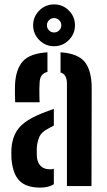

<svg xmlns="http://www.w3.org/2000/svg" viewBox="-20 -845 486 872"><path d="M32 -124Q31.5 -134.5 31.5 -147.5Q31.5 -160.5 32 -171Q35 -209 48.8 -237.5Q62.5 -266 92.2 -288.5Q122 -311 173 -331.5Q186 -336.5 198.8 -341.2Q211.5 -346 224.5 -350.5V-274.5Q218.5 -272 212.5 -268.5Q206.5 -265 200 -261.5Q168 -246 158 -221.5Q148 -197 147 -170.5Q147 -157 147 -149.8Q147 -142.5 147.5 -132.5Q150 -105.5 165.2 -90.8Q180.5 -76 207 -76Q217.5 -76 224.5 -78.5V-8.5Q201.5 7 163 7Q100 7 69 -23.5Q38 -54 32 -124ZM49 -380.5Q48 -394 47.8 -415.5Q47.5 -437 48 -457.5Q51 -529.5 83.2 -566Q115.5 -602.5 195.5 -607.5V-518.5Q179 -514.5 170 -503.2Q161 -492 160 -471Q159 -461 158.8 -441.8Q158.5 -422.5 159 -404.5Q159.5 -386.5 160 -380.5ZM284 0V-464.5Q284 -485.5 277.2 -498.2Q270.5 -511 255 -516V-607.5Q335.5 -602 366.2 -562.2Q397 -522.5 396.5 -440L395.5 0ZM225.5 -635Q186.5 -635 158.5 -663Q130.5 -691 130.5 -730Q130.5 -769.5 158.5 -797.2Q186.5 -825 225.5 -825Q265 -825 292.8 -797.2Q320.5 -769.5 320.5 -730Q320.5 -691 292.5 -663Q264.5 -635 225.5 -635ZM225.5 -697.5Q239.5 -697.5 249 -707.2Q258.5 -717 258.5 -730Q258.5 -744 248.8 -753.5Q239 -763 225.5 -763Q212.5 -763 202.8 -753.5Q193 -744 193 -730Q193 -717 202.5 -707.2Q212 -697.5 225.5 -697.5Z"/></svg>

Font: Big Shoulders Stencil Text Thin
Style: Bold
Weight: 700
Version: Version 2.001